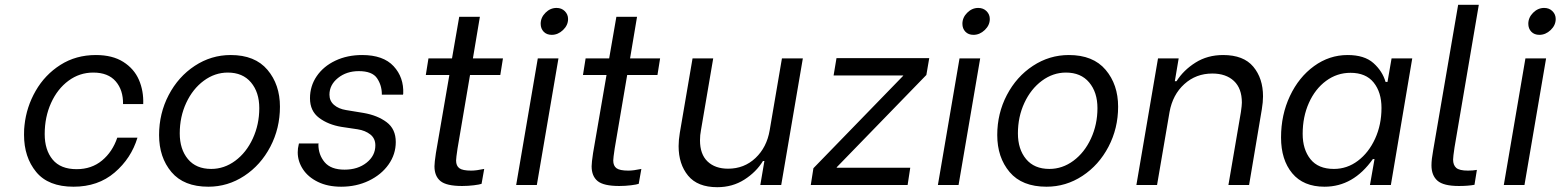

<svg xmlns="http://www.w3.org/2000/svg" viewBox="-20 -770 6494 799"><path d="M80 -209Q80 -236 82 -249Q90 -325 128.5 -392Q167 -459 231.5 -500Q296 -541 379 -541Q448 -541 493 -512.5Q538 -484 558 -438Q578 -392 576 -337H492Q493 -395 461.5 -431.5Q430 -468 368 -468Q311 -468 265 -434Q219 -400 192.5 -341.5Q166 -283 166 -212Q166 -146 199 -106Q232 -66 299 -66Q361 -66 404.5 -102Q448 -138 468 -197H552Q526 -111 457 -52Q388 7 286 7Q181 7 130.5 -54.5Q80 -116 80 -209Z M642 -208Q642 -298 682 -374.5Q722 -451 790.5 -496Q859 -541 940 -541Q1041 -541 1093 -479.5Q1145 -418 1145 -326Q1145 -236 1105 -159.5Q1065 -83 996.5 -38Q928 7 847 7Q745 7 693.5 -54Q642 -115 642 -208ZM1059 -320Q1059 -386 1024.5 -427Q990 -468 928 -468Q874 -468 828 -434Q782 -400 755 -342Q728 -284 728 -215Q728 -149 762 -108Q796 -67 859 -67Q913 -67 959 -101Q1005 -135 1032 -193.5Q1059 -252 1059 -320Z M1219 -136Q1219 -153 1223 -168L1224 -173H1306L1305 -169Q1305 -126 1331 -95Q1357 -64 1414 -64Q1469 -64 1505.5 -93Q1542 -122 1542 -165Q1542 -194 1521 -210.5Q1500 -227 1468 -232L1401 -242Q1346 -251 1308 -279.5Q1270 -308 1270 -361Q1270 -412 1298 -453Q1326 -494 1375.5 -517.5Q1425 -541 1487 -541Q1575 -541 1618 -494.5Q1661 -448 1658 -380L1657 -376H1569V-378Q1569 -415 1549 -444.5Q1529 -474 1473 -474Q1422 -474 1386.5 -445.5Q1351 -417 1351 -376Q1351 -350 1370 -333.5Q1389 -317 1420 -312L1493 -300Q1551 -290 1589 -261.5Q1627 -233 1627 -179Q1627 -128 1597 -85.5Q1567 -43 1515 -18Q1463 7 1400 7Q1344 7 1303 -13Q1262 -33 1240.5 -66Q1219 -99 1219 -136Z M1884 -152Q1878 -112 1878 -102Q1878 -80 1891.5 -70Q1905 -60 1941 -60Q1962 -60 1995 -67L1984 -5Q1976 -2 1952 1Q1928 4 1903 4Q1838 4 1813 -16.5Q1788 -37 1788 -78Q1788 -93 1794 -133L1850 -458H1752L1763 -527H1861L1891 -700H1977L1948 -527H2073L2062 -458H1936Z M2218 -527H2304L2214 0H2128ZM2230 -671Q2230 -697 2250 -717Q2270 -737 2296 -737Q2317 -737 2330.5 -723.5Q2344 -710 2344 -691Q2344 -665 2323 -645Q2302 -625 2276 -625Q2255 -625 2242.5 -638Q2230 -651 2230 -671Z M2538 -152Q2532 -112 2532 -102Q2532 -80 2545.5 -70Q2559 -60 2595 -60Q2616 -60 2649 -67L2638 -5Q2630 -2 2606 1Q2582 4 2557 4Q2492 4 2467 -16.5Q2442 -37 2442 -78Q2442 -93 2448 -133L2504 -458H2406L2417 -527H2515L2545 -700H2631L2602 -527H2727L2716 -458H2590Z M3231 0H3144L3161 -100H3155Q3127 -54 3077.5 -22.5Q3028 9 2965 9Q2883 9 2843.5 -39Q2804 -87 2804 -162Q2804 -187 2809 -217L2862 -527H2948L2897 -228Q2893 -208 2893 -186Q2893 -128 2924.5 -98Q2956 -68 3010 -68Q3077 -68 3124 -112.5Q3171 -157 3183 -228L3234 -527H3321Z M3365 -70 3738 -454 3739 -456H3449L3461 -528H3847L3835 -458L3462 -74V-72H3768L3757 0H3354Z M3973 -527H4059L3969 0H3883ZM3985 -671Q3985 -697 4005 -717Q4025 -737 4051 -737Q4072 -737 4085.5 -723.5Q4099 -710 4099 -691Q4099 -665 4078 -645Q4057 -625 4031 -625Q4010 -625 3997.5 -638Q3985 -651 3985 -671Z M4130 -208Q4130 -298 4170 -374.5Q4210 -451 4278.5 -496Q4347 -541 4428 -541Q4529 -541 4581 -479.5Q4633 -418 4633 -326Q4633 -236 4593 -159.5Q4553 -83 4484.5 -38Q4416 7 4335 7Q4233 7 4181.5 -54Q4130 -115 4130 -208ZM4547 -320Q4547 -386 4512.5 -427Q4478 -468 4416 -468Q4362 -468 4316 -434Q4270 -400 4243 -342Q4216 -284 4216 -215Q4216 -149 4250 -108Q4284 -67 4347 -67Q4401 -67 4447 -101Q4493 -135 4520 -193.5Q4547 -252 4547 -320Z M4799 -527H4885L4869 -432H4876Q4905 -478 4955 -509.5Q5005 -541 5070 -541Q5155 -541 5195.5 -492.5Q5236 -444 5236 -369Q5236 -345 5231 -315L5178 0H5092L5144 -304Q5148 -332 5148 -343Q5148 -402 5115 -433Q5082 -464 5025 -464Q4957 -464 4908.5 -420Q4860 -376 4847 -304L4795 0H4709Z M5311 -198Q5311 -292 5348 -370.5Q5385 -449 5448.5 -495Q5512 -541 5588 -541Q5658 -541 5695.5 -507.5Q5733 -474 5746 -429H5754L5771 -527H5857L5768 0H5681L5700 -108H5693Q5612 7 5492 7Q5404 7 5357.5 -49Q5311 -105 5311 -198ZM5729 -321Q5729 -386 5696.5 -426.5Q5664 -467 5600 -467Q5544 -467 5498.5 -433.5Q5453 -400 5427 -342Q5401 -284 5401 -213Q5401 -148 5433.5 -107.5Q5466 -67 5531 -67Q5586 -67 5631 -101Q5676 -135 5702.5 -193Q5729 -251 5729 -321Z M5937 -82Q5937 -106 5944 -144L6048 -750H6134L6033 -157Q6027 -117 6027 -106Q6027 -83 6040 -71.5Q6053 -60 6089 -60Q6110 -60 6126 -63L6116 -1Q6089 4 6051 4Q5987 4 5962 -18Q5937 -40 5937 -82Z M6328 -527H6414L6324 0H6238ZM6340 -671Q6340 -697 6360 -717Q6380 -737 6406 -737Q6427 -737 6440.5 -723.5Q6454 -710 6454 -691Q6454 -665 6433 -645Q6412 -625 6386 -625Q6365 -625 6352.5 -638Q6340 -651 6340 -671Z"/></svg>

Font: Be Vietnam
Style: Italic
Weight: 400
Italic angle: -9.33299°
Designer: Gabriel Lam
Foundry: TypeRant
Version: Version 3.000